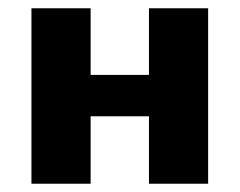

<svg xmlns="http://www.w3.org/2000/svg" viewBox="-20 -444 579 464"><path d="M340 0V-424H483V0ZM56 0V-424H199V0ZM126 -163V-263H411V-163Z"/></svg>

Font: Ysabeau Infant ExtraBold
Style: Regular
Weight: 800
Designer: Christian Thalmann (Catharsis Fonts)
Version: Version 2.001;gftools[0.9.30]; featfreeze: ss01,ss02,lnum